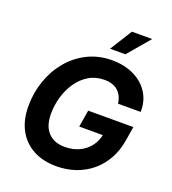

<svg xmlns="http://www.w3.org/2000/svg" viewBox="-167 -1074 1085 1208"><g transform="rotate(20 375.5 -470.0)"><path d="M349.6 9.8Q258.8 9.8 192.8 -26Q126.9 -61.9 91 -128.2Q55.2 -194.6 55.2 -286.8Q55.2 -375.8 83.4 -457Q111.6 -538.1 164.2 -601.2Q216.8 -664.3 290.3 -700.8Q363.9 -737.3 454.3 -737.3Q514.5 -737.3 565.9 -720.1Q617.3 -702.9 654.9 -670.7Q692.6 -638.6 713 -593.6Q733.3 -548.6 731.6 -492.9H580Q576.8 -519.1 566.9 -539.8Q557 -560.5 540.8 -575.2Q524.6 -589.8 502 -597.4Q479.3 -605 450.4 -605Q391.4 -605 345.9 -577.7Q300.3 -550.4 269 -504.6Q237.6 -458.9 221.4 -403Q205.2 -347.2 205.2 -289.8Q205.2 -208.4 245.3 -165.5Q285.3 -122.6 356.7 -122.6Q411.2 -122.6 454.1 -142.8Q496.9 -163.1 524.3 -199.5Q551.7 -236 559.5 -283.7L588.8 -274.4H400L418.6 -387.6H721.1L705.4 -291.9Q693.6 -220.6 661.9 -164.6Q630.2 -108.7 582.9 -69.8Q535.6 -31 476.1 -10.6Q416.6 9.8 349.6 9.8ZM414.7 -800.8 507.1 -948.7H643L517.3 -800.8Z"/></g></svg>

Font: Adwaita Sans
Style: Italic
Weight: 400
Italic angle: -9.39999°
Designer: Rasmus Andersson
Foundry: rsms
Version: Version 4.001;git-9221beed3